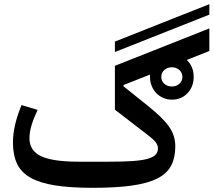

<svg xmlns="http://www.w3.org/2000/svg" viewBox="-20 -887 1022 919"><path d="M803 -410Q780 -410 761 -418.5Q742 -427 728 -441.5Q714 -456 706 -476Q698 -496 698 -519V-530L571 -480V-474L686 -382Q722 -353 747.5 -328.5Q773 -304 789 -281Q805 -258 812 -235Q819 -212 819 -186Q819 -131 798.5 -93Q778 -55 731.5 -32Q685 -9 609.5 1.5Q534 12 424 12Q317 12 244 0.5Q171 -11 126 -36.5Q81 -62 61.5 -103.5Q42 -145 42 -205Q42 -285 83 -384L160 -361Q141 -321 131 -287.5Q121 -254 121 -225Q121 -166 176.5 -139.5Q232 -113 358 -113H498Q567 -113 612.5 -116Q658 -119 685.5 -126.5Q713 -134 724.5 -146.5Q736 -159 736 -177Q736 -191 726 -205Q716 -219 687 -241L530 -362V-572L982 -751V-643L874 -600Q907 -569 907 -519Q907 -472 877.5 -441Q848 -410 803 -410ZM803 -473Q824 -473 838.5 -486Q853 -499 853 -519Q853 -539 838.5 -552Q824 -565 803 -565Q781 -565 766.5 -552Q752 -539 752 -519Q752 -499 766.5 -486Q781 -473 803 -473ZM530 -688 982 -867V-817L530 -638Z"/></svg>

Font: IBM Plex Sans Arabic Medium
Style: Regular
Weight: 500
Designer: Mike Abbink, Paul van der Laan, Pieter van Rosmalen, Wael Morcos, Khajak Apelian
Foundry: Bold Monday
Version: Version 1.1